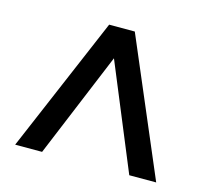

<svg xmlns="http://www.w3.org/2000/svg" viewBox="-77 -715 702 651"><g transform="rotate(15 274.5 -390.0)"><path d="M27.5 -152.5 230 -628H320L522.5 -152.5H428L246.5 -591.5H304L122 -152.5Z"/></g></svg>

Font: Nunito Sans 12pt ExtraLight SemiCondensed
Style: Regular
Weight: 200
Width: 4
Version: Version 3.101;gftools[0.9.27]